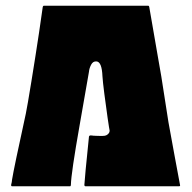

<svg xmlns="http://www.w3.org/2000/svg" viewBox="-20 -649 669 669"><path d="M604 0H278Q274 0 274 -5Q275 -27 290 -173Q291 -178 299 -177Q302 -176 321.5 -175.5Q341 -175 345 -176Q346 -176 350 -177.5Q354 -179 358 -183.5Q362 -188 362 -194Q361 -197 355 -238Q349 -279 343.5 -322.5Q338 -366 337 -383Q335 -434 316 -435Q304 -436 297.5 -423.5Q291 -411 290 -399Q287 -380 257.5 -213Q228 -46 227 -5Q227 0 224 0H22Q18 0 19 -6Q20 -9 21 -14.5Q22 -20 22 -23Q28 -61 70 -253Q75 -277 89.5 -366Q104 -455 116 -535Q128 -615 129 -625Q130 -629 133 -629H497Q499 -629 500 -625Q502 -613 510.5 -564.5Q519 -516 528.5 -460.5Q538 -405 542 -383Q546 -356 567 -223Q572 -196 588 -108Q604 -20 607 -6Q609 0 604 0Z"/></svg>

Font: Cubao Free 
Style: Regular
Weight: 400
Designer: Aaron Amar
Version: Version 001.001